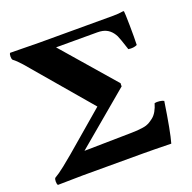

<svg xmlns="http://www.w3.org/2000/svg" viewBox="-117 -767 889 887"><g transform="rotate(-20 327.5 -323.5)"><path d="M528.8 -645Q555.2 -645 578.1 -648.9Q582 -648.9 582 -646Q583.5 -639.6 584.5 -577.4Q585.4 -515.1 584 -481Q566.4 -472.2 541 -476.1Q522.5 -533.7 515.6 -548.3Q495.6 -587.9 458 -595.7Q446.3 -598.1 433.1 -598.1H230L454.1 -339.8L453.1 -338.9V-325.2L189.9 -104L418.9 -107.9Q439.5 -108.4 451.7 -109.1Q463.9 -109.9 481 -112.5Q498 -115.2 509.3 -121.3Q520.5 -127.4 533 -137.2Q545.4 -147 554.4 -162.8Q563.5 -178.7 569.8 -200.2Q580.1 -202.6 593.8 -200.9Q607.4 -199.2 615.2 -194.8Q593.3 -50.3 578.1 2Q487.8 0 439.9 0H143.1L21 2Q16.6 -2.4 16.6 -15.6Q16.6 -28.8 21 -33.2Q39.6 -43.5 71.8 -68.8L123 -110.8L315.9 -275.9L60.1 -576.2Q39.1 -600.1 22 -612.8Q17.6 -617.2 17.6 -629.9Q17.6 -642.6 22 -647Q145 -645 165 -645Z"/></g></svg>

Font: Linux Libertine G
Style: Bold
Weight: 700
Designer: Philipp H. Poll
Foundry: Philipp H. Poll
Version: Version 5.0.3